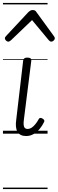

<svg xmlns="http://www.w3.org/2000/svg" viewBox="-20 -905 391 1300"><path d="M157 16Q136 16 121.5 9Q107 2 98.5 -12.5Q90 -27 88 -47.5Q86 -68 90 -95L137 -496Q139 -506 145.5 -510.5Q152 -515 165 -515Q180 -515 186.5 -510Q193 -505 192 -495L142 -97Q139 -76 140 -61.5Q141 -47 147.5 -39.5Q154 -32 167 -32Q181 -32 193.5 -40Q206 -48 218.5 -63Q231 -78 242 -98Q246 -106 253 -106.5Q260 -107 268 -102Q277 -97 279.5 -91Q282 -85 278 -78Q266 -53 248 -31.5Q230 -10 207 3Q184 16 157 16ZM36 -623Q28 -623 20.5 -630.5Q13 -638 13 -646Q13 -650 15 -653Q17 -656 20 -660L174 -825Q181 -831 187 -834Q193 -837 202 -837Q210 -837 216 -834Q222 -831 226 -824L346 -659Q349 -655 350 -651.5Q351 -648 351 -646Q351 -637 343 -630Q335 -623 327 -623Q322 -623 318 -626Q314 -629 310 -633L197 -769L55 -633Q50 -629 45.5 -626Q41 -623 36 -623ZM0 365H302V375H0ZM0 -20H302V0H0ZM0 -505H302V-500H0ZM0 -885H302V-875H0Z"/></svg>

Font: Playwrite GB S Guides
Style: Italic
Weight: 400
Italic angle: -7.01216°
Designer: Veronika Burian, José Scaglione
Foundry: TypeTogether
Version: Version 1.002